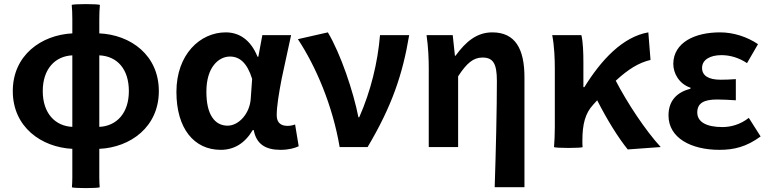

<svg xmlns="http://www.w3.org/2000/svg" viewBox="-20 -736 3850 961"><path d="M342 -190V-101C256 -105 194 -169 194 -280C194 -391 256 -455 342 -459V-280ZM342 105V153C342 169 341 189 340 201C342 207 477 207 479 201C478 189 477 169 477 153V105V9C632 2 775 -100 775 -280C775 -460 634 -562 477 -569V-640C477 -665 478 -694 480 -711C477 -717 342 -717 339 -711C341 -694 342 -665 342 -640V-569C187 -561 44 -460 44 -280C44 -100 187 1 342 9ZM477 -369V-459C566 -455 625 -391 625 -280C625 -169 563 -105 477 -101V-280Z M1390 -343C1405 -415 1423 -493 1437 -560H1365H1293L1273 -452H1269C1234 -539 1175 -574 1110 -574C981 -574 863 -463 863 -276C863 -93 951 14 1085 14C1152 14 1206 -19 1245 -85H1250C1263 -14 1310 14 1384 14C1426 14 1456 5 1475 -4L1457 -113C1444 -108 1431 -106 1419 -106C1388 -106 1365 -120 1365 -159C1365 -204 1376 -270 1390 -343ZM1042 -149C1023 -177 1013 -220 1013 -277C1013 -338 1028 -382 1050 -410C1072 -439 1102 -453 1131 -453C1179 -453 1217 -422 1242 -341L1235 -242C1230 -167 1175 -107 1119 -107C1087 -107 1060 -121 1042 -149Z M1546 -557 1471 -540C1562 -402 1645 -207 1680 0H1820C1941 -204 1995 -362 2028 -560H1955H1882C1871 -425 1836 -280 1778 -149H1774C1749 -277 1685 -467 1621 -574Z M2605 -74V-349C2605 -490 2560 -574 2444 -574C2366 -574 2311 -527 2260 -457H2257L2246 -560H2115C2124 -499 2126 -437 2126 -393V0H2273V-354C2316 -420 2349 -448 2395 -448C2448 -448 2467 -418 2467 -331C2467 -193 2462 24 2456 201H2530H2605Z M2757 -196V-98C2757 -64 2755 -24 2753 0C2757 6 2895 6 2896 0C2896 -4 2895 -10 2895 -16V-33C2895 -114 2909 -169 2949 -212L2969 -234C3020 -134 3075 -46 3122 12L3287 0C3209 -85 3119 -222 3062 -332C3125 -390 3177 -422 3236 -436L3225 -574C3097 -552 2989 -436 2905 -300H2900V-423C2900 -475 2898 -526 2890 -560H2817H2744C2755 -503 2757 -437 2757 -393Z M3421 -536C3378 -510 3350 -470 3350 -416C3350 -369 3379 -316 3436 -297V-292C3371 -275 3326 -235 3326 -158C3326 -102 3354 -59 3400 -30C3446 -1 3510 14 3581 14C3654 14 3716 -1 3787 -53L3728 -146C3683 -111 3635 -100 3596 -100C3515 -100 3470 -126 3470 -173C3470 -219 3502 -238 3569 -238C3599 -238 3630 -236 3663 -234V-340C3637 -338 3610 -337 3587 -337C3525 -337 3494 -358 3494 -396C3494 -437 3534 -460 3591 -460C3636 -460 3680 -446 3719 -420L3774 -515C3719 -552 3651 -574 3584 -574C3522 -574 3464 -562 3421 -536Z"/></svg>

Font: GenSekiGothic2 TW B
Style: Regular
Weight: 700
Version: Version 2.100;PS 2.1;hotconv 16.6.51;makeotf.lib2.5.65220 DE